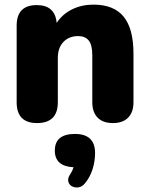

<svg xmlns="http://www.w3.org/2000/svg" viewBox="-20 -523 646 830"><path d="M140 9Q52 9 52 -81V-412Q52 -501 139 -501Q218 -501 225 -424Q250 -462 291.5 -482.5Q333 -503 384 -503Q472 -503 514.5 -451Q557 -399 557 -291V-81Q557 -38 534 -14.5Q511 9 468 9Q425 9 402 -14.5Q379 -38 379 -81V-284Q379 -329 363.5 -348Q348 -367 318 -367Q278 -367 254 -341.5Q230 -316 230 -273V-81Q230 9 140 9ZM346 271Q334 285 318.5 287Q303 289 290.5 282Q278 275 275 260.5Q272 246 285 228Q293 216 298 200Q217 196 217 128Q217 56 304 56Q391 56 391 139Q391 174 380 209Q369 244 346 271Z"/></svg>

Font: Chiron GoRound TC H
Style: Regular
Weight: 900
Designer: Ryoko NISHIZUKA 西塚涼子 (kana, bopomofo & ideographs); Paul D. Hunt (Latin, Greek & Cyrillic); Sandoll Communications 산돌커뮤니
Foundry: Adobe
Version: Version 1.000;hotconv 1.1.1;makeotfexe 2.6.0